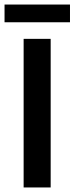

<svg xmlns="http://www.w3.org/2000/svg" viewBox="-21 -825 328 845"><path d="M83 0H202V-654H83ZM-1 -727H287V-805H-1Z"/></svg>

Font: Source Sans Pro Semibold
Style: Regular
Weight: 600
Designer: Paul D. Hunt
Foundry: Adobe Systems Incorporated
Version: Version 3.006;hotconv 1.0.111;makeotfexe 2.5.65597